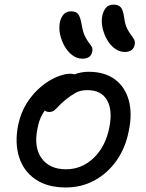

<svg xmlns="http://www.w3.org/2000/svg" viewBox="-20 -815 646 847"><path d="M270.8 12Q189.2 12 136.7 -23.8Q84.2 -59.6 64.4 -121.5Q44.6 -183.4 59.8 -262Q71.4 -318.2 98.6 -360.7Q125.8 -403.2 160.4 -432.1Q195 -461 229.8 -475.4Q264.6 -489.8 290.4 -489.8Q300.8 -489.8 308.6 -486.9Q316.4 -484 320.7 -477.7Q325 -471.4 322.6 -460.4Q317.6 -439.6 306.6 -423.4Q295.6 -407.2 266.4 -394.4Q230.4 -377.4 205.9 -356.9Q181.4 -336.4 166.4 -309.8Q151.4 -283.2 145 -246.2Q128.6 -165.2 163.6 -116.7Q198.6 -68.2 271.4 -68.2Q341.2 -68.2 393.6 -118.6Q446 -169 462.4 -253.2Q477.6 -329.6 452 -373.5Q426.4 -417.4 366 -417.4Q334.6 -417.4 313.3 -405.4Q292 -393.4 267.2 -373.4Q248.6 -357.8 238 -346.1Q227.4 -334.4 218.9 -327.7Q210.4 -321 196.8 -321Q182.6 -321 175.1 -330.7Q167.6 -340.4 171.8 -361.4Q176.2 -383.6 195.5 -407.8Q214.8 -432 243.4 -452.5Q272 -473 304.8 -485.7Q337.6 -498.4 370 -498.4Q441.8 -498.4 486.8 -464.9Q531.8 -431.4 548 -372.8Q564.2 -314.2 548.2 -238Q534 -163 494.1 -106.6Q454.2 -50.2 396.8 -19.1Q339.4 12 270.8 12ZM530.2 -585.8Q507.2 -585.8 486.9 -600.6Q466.6 -615.4 452.5 -639.7Q438.4 -664 432.3 -692.2Q426.2 -720.4 431.4 -746.2Q436.2 -768 448 -781.3Q459.8 -794.6 481 -794.6Q501.2 -794.6 512.1 -783.5Q523 -772.4 528 -736.2Q532 -706.2 540.8 -689Q549.6 -671.8 558.2 -660.7Q566.8 -649.6 571.7 -640.4Q576.6 -631.2 574.2 -617.6Q570.6 -601.4 559.8 -593.6Q549 -585.8 530.2 -585.8ZM342.8 -556.2Q319.8 -556.2 299.6 -571.1Q279.4 -586 265.4 -610.3Q251.4 -634.6 245.2 -662.8Q239 -691 244.2 -716.8Q249 -738.6 260.9 -751.8Q272.8 -765 294.4 -765Q314.6 -765 324.3 -753.6Q334 -742.2 340.6 -705.4Q345.4 -675 353.7 -657.5Q362 -640 370.6 -628.9Q379.2 -617.8 384.5 -608.9Q389.8 -600 386.8 -587.4Q384 -571.4 372.9 -563.8Q361.8 -556.2 342.8 -556.2Z"/></svg>

Font: Shantell Sans Light
Style: Italic
Weight: 300
Italic angle: -11°
Designer: Stephen Nixon, Anya Danilova, Shantell Martin
Foundry: Arrow Type
Version: Version 1.008;[ac192a2d6]